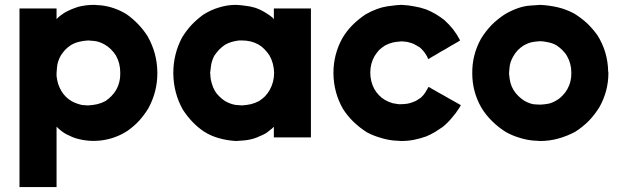

<svg xmlns="http://www.w3.org/2000/svg" viewBox="-20 -544 2504 774"><path d="M208 -466.8Q214.8 -474.6 222.7 -480.5Q231.4 -487.3 239.3 -492.2Q252.9 -500 266.6 -505.9Q280.3 -511.7 295.9 -516.6Q311.5 -520.5 327.1 -522.5Q343.8 -524.4 360.4 -524.4Q366.2 -523.4 373 -523.4Q379.9 -523.4 386.7 -522.5Q414.1 -519.5 439.5 -510.7Q464.8 -502 489.3 -487.3Q515.6 -468.8 537.1 -446.3Q558.6 -423.8 575.2 -397.5Q613.3 -330.1 614.3 -252.9Q614.3 -251 614.3 -249Q614.3 -173.8 578.1 -107.4Q561.5 -80.1 541 -57.6Q520.5 -35.2 494.1 -16.6Q447.3 13.7 392.6 21.5Q336.9 29.3 283.2 12.7Q271.5 8.8 259.8 2.9Q248 -2 237.3 -8.8Q229.5 -14.6 221.7 -20.5Q214.8 -26.4 208 -33.2Q208 -7.8 208 16.6Q208 41 208 66.4Q208 86.9 208 107.4Q208 127.9 208 148.4Q208 164.1 208 179.7Q208 194.3 208 210Q205.1 210 203.1 210Q200.2 210 198.2 210Q183.6 210 168.9 210Q154.3 210 139.6 210Q128.9 210 119.1 210Q109.4 210 98.6 210Q88.9 210 79.1 210Q69.3 210 58.6 210Q58.6 207 58.6 205.1Q58.6 202.1 58.6 200.2Q58.6 120.1 58.6 41Q58.6 -39.1 58.6 -118.2Q58.6 -172.9 58.6 -227.5Q58.6 -282.2 58.6 -336.9Q58.6 -379.9 58.6 -422.9Q58.6 -466.8 58.6 -509.8Q61.5 -509.8 64.5 -509.8Q66.4 -509.8 69.3 -509.8Q84 -509.8 98.6 -509.8Q113.3 -509.8 127.9 -509.8Q137.7 -509.8 147.5 -509.8Q158.2 -509.8 168 -509.8Q177.7 -509.8 187.5 -509.8Q198.2 -509.8 208 -509.8Q208 -507.8 208 -504.9Q208 -502.9 208 -500Q208 -493.2 208 -486.3Q208 -479.5 208 -473.6Q208 -471.7 208 -469.7Q208 -468.8 208 -466.8ZM335.9 -380.9Q317.4 -379.9 300.8 -376Q283.2 -372.1 267.6 -363.3Q253.9 -354.5 243.2 -343.8Q232.4 -332 224.6 -319.3Q211.9 -295.9 210 -274.4Q208 -252 208 -250Q208 -247.1 208 -243.2Q208 -240.2 208 -237.3Q210 -221.7 213.9 -207Q218.8 -192.4 226.6 -178.7Q234.4 -165 245.1 -154.3Q255.9 -143.6 269.5 -135.7Q280.3 -129.9 292 -126Q302.7 -122.1 314.5 -120.1Q316.4 -120.1 317.4 -120.1Q319.3 -120.1 320.3 -120.1Q328.1 -119.1 332 -119.1Q335.9 -119.1 335.9 -119.1Q354.5 -120.1 372.1 -124Q388.7 -127.9 405.3 -136.7Q418 -145.5 428.7 -156.2Q440.4 -168 448.2 -181.6Q465.8 -212.9 464.8 -251Q464.8 -289.1 447.3 -320.3Q438.5 -334 427.7 -344.7Q416 -356.4 402.3 -364.3Q379.9 -377 359.4 -378.9Q337.9 -380.9 335.9 -380.9Z M1084 -466.8Q1084 -467.8 1084 -467.8Q1084 -468.8 1084 -469.7Q1084 -474.6 1084 -478.5Q1084 -483.4 1084 -488.3Q1084 -494.1 1084 -499Q1084 -504.9 1084 -509.8Q1086.9 -509.8 1089.8 -509.8Q1091.8 -509.8 1094.7 -509.8Q1098.6 -509.8 1103.5 -509.8Q1108.4 -509.8 1113.3 -509.8Q1123 -509.8 1132.8 -509.8Q1143.6 -509.8 1153.3 -509.8Q1163.1 -509.8 1172.9 -509.8Q1183.6 -509.8 1193.4 -509.8Q1203.1 -509.8 1213.9 -509.8Q1223.6 -509.8 1233.4 -509.8Q1233.4 -507.8 1233.4 -504.9Q1233.4 -502.9 1233.4 -500Q1233.4 -443.4 1233.4 -386.7Q1233.4 -329.1 1233.4 -272.5Q1233.4 -233.4 1233.4 -194.3Q1233.4 -155.3 1233.4 -116.2Q1233.4 -85 1233.4 -53.7Q1233.4 -21.5 1233.4 9.8Q1231.4 9.8 1228.5 9.8Q1225.6 9.8 1223.6 9.8Q1209 9.8 1194.3 9.8Q1179.7 9.8 1165 9.8Q1154.3 9.8 1144.5 9.8Q1134.8 9.8 1125 9.8Q1114.3 9.8 1104.5 9.8Q1094.7 9.8 1084 9.8Q1084 7.8 1084 4.9Q1084 2.9 1084 0Q1084 -6.8 1084 -13.7Q1084 -20.5 1084 -26.4Q1084 -28.3 1084 -30.3Q1084 -31.2 1084 -33.2Q1077.1 -25.4 1068.4 -19.5Q1060.5 -12.7 1051.8 -6.8Q1040 0 1027.3 4.9Q1015.6 10.7 1002.9 14.6Q978.5 21.5 958 22.5Q938.5 24.4 931.6 24.4Q896.5 22.5 865.2 13.7Q834 5.9 803.7 -12.7Q777.3 -30.3 755.9 -52.7Q734.4 -75.2 716.8 -102.5Q679.7 -168.9 678.7 -247.1Q678.7 -249 678.7 -250Q678.7 -326.2 713.9 -392.6Q730.5 -419.9 752 -443.4Q773.4 -465.8 798.8 -484.4Q829.1 -503.9 862.3 -513.7Q895.5 -524.4 931.6 -524.4Q951.2 -523.4 970.7 -520.5Q989.3 -518.6 1008.8 -512.7Q1020.5 -508.8 1032.2 -502.9Q1043.9 -497.1 1054.7 -490.2Q1060.5 -486.3 1066.4 -482.4Q1072.3 -477.5 1078.1 -473.6Q1080.1 -470.7 1081.1 -469.7Q1083 -468.8 1084 -466.8ZM827.1 -250Q827.1 -247.1 828.1 -243.2Q828.1 -240.2 828.1 -237.3Q829.1 -221.7 834 -207Q837.9 -192.4 845.7 -178.7Q853.5 -165 865.2 -154.3Q876 -143.6 888.7 -135.7Q910.2 -124 929.7 -121.1Q948.2 -119.1 955.1 -119.1Q973.6 -120.1 991.2 -124Q1007.8 -127.9 1024.4 -136.7Q1038.1 -145.5 1048.8 -156.2Q1059.6 -168 1067.4 -181.6Q1085 -212.9 1085 -251Q1084 -289.1 1066.4 -320.3Q1057.6 -334 1046.9 -344.7Q1036.1 -356.4 1022.5 -364.3Q1006.8 -373 990.2 -377Q973.6 -380.9 955.1 -380.9Q952.1 -380.9 949.2 -380.9Q946.3 -380.9 943.4 -380.9Q927.7 -378.9 914.1 -375Q900.4 -371.1 886.7 -363.3Q874 -354.5 863.3 -343.8Q852.5 -332 843.8 -319.3Q832 -295.9 830.1 -274.4Q827.1 -252 827.1 -250Z M1596.7 -377Q1580.1 -376 1564.5 -373Q1548.8 -369.1 1533.2 -361.3Q1519.5 -352.5 1508.8 -342.8Q1499 -332 1490.2 -318.4Q1472.7 -288.1 1472.7 -252Q1472.7 -214.8 1489.3 -184.6Q1497.1 -170.9 1507.8 -160.2Q1517.6 -149.4 1531.2 -141.6Q1541 -135.7 1551.8 -131.8Q1562.5 -127 1574.2 -126Q1577.1 -125 1580.1 -125Q1583 -125 1585.9 -124Q1586.9 -124 1591.8 -124Q1595.7 -124 1596.7 -124Q1609.4 -124 1622.1 -126Q1633.8 -127.9 1645.5 -132.8Q1654.3 -135.7 1662.1 -140.6Q1668.9 -144.5 1676.8 -150.4Q1687.5 -160.2 1694.3 -170.9Q1701.2 -181.6 1708 -194.3Q1710 -192.4 1711.9 -191.4Q1714.8 -190.4 1716.8 -188.5Q1730.5 -180.7 1744.1 -172.9Q1757.8 -165 1770.5 -158.2Q1780.3 -152.3 1789.1 -147.5Q1797.9 -142.6 1806.6 -137.7Q1814.5 -132.8 1822.3 -128.9Q1830.1 -124 1837.9 -120.1Q1835.9 -117.2 1835 -115.2Q1834 -113.3 1833 -111.3Q1818.4 -87.9 1801.8 -69.3Q1786.1 -49.8 1764.6 -32.2Q1749 -21.5 1733.4 -11.7Q1716.8 -2 1698.2 5.9Q1673.8 14.6 1649.4 19.5Q1624 24.4 1597.7 24.4Q1590.8 23.4 1583 23.4Q1575.2 23.4 1567.4 22.5Q1539.1 19.5 1511.7 10.7Q1484.4 2.9 1459 -10.7Q1429.7 -29.3 1405.3 -52.7Q1380.9 -76.2 1362.3 -105.5Q1325.2 -170.9 1324.2 -247.1Q1324.2 -248 1324.2 -250Q1324.2 -324.2 1359.4 -388.7Q1377 -418.9 1400.4 -442.4Q1424.8 -466.8 1454.1 -486.3Q1501 -512.7 1542 -518.6Q1583 -524.4 1597.7 -524.4Q1624 -523.4 1648.4 -518.6Q1673.8 -514.6 1698.2 -505.9Q1717.8 -498 1736.3 -487.3Q1753.9 -476.6 1770.5 -463.9Q1791 -445.3 1806.6 -425.8Q1822.3 -405.3 1835 -380.9Q1833 -379.9 1831.1 -378.9Q1829.1 -377.9 1827.1 -376Q1813.5 -368.2 1799.8 -360.4Q1787.1 -352.5 1773.4 -344.7Q1764.6 -339.8 1755.9 -335Q1747.1 -329.1 1738.3 -324.2Q1730.5 -319.3 1722.7 -315.4Q1714.8 -310.5 1707 -305.7Q1705.1 -308.6 1704.1 -310.5Q1703.1 -313.5 1702.1 -315.4Q1696.3 -326.2 1689.5 -335Q1681.6 -344.7 1672.9 -352.5Q1665 -357.4 1656.2 -362.3Q1648.4 -367.2 1639.6 -370.1Q1630.9 -373 1622.1 -375Q1613.3 -376 1603.5 -377Q1601.6 -377 1599.6 -377Q1596.7 -377 1596.7 -377Z M2157.2 24.4Q2150.4 23.4 2142.6 23.4Q2134.8 23.4 2127.9 22.5Q2098.6 19.5 2072.3 10.7Q2045.9 2.9 2019.5 -11.7Q1989.3 -30.3 1964.8 -54.7Q1939.5 -79.1 1920.9 -109.4Q1883.8 -173.8 1883.8 -248Q1882.8 -322.3 1918.9 -387.7Q1937.5 -418 1961.9 -443.4Q1986.3 -467.8 2016.6 -487.3Q2071.3 -518.6 2117.2 -521.5Q2162.1 -524.4 2157.2 -524.4Q2194.3 -522.5 2228.5 -514.6Q2261.7 -506.8 2294.9 -489.3Q2323.2 -471.7 2346.7 -450.2Q2370.1 -427.7 2388.7 -401.4Q2429.7 -335.9 2431.6 -257.8Q2432.6 -253.9 2432.6 -250Q2432.6 -176.8 2396.5 -112.3Q2377.9 -82 2353.5 -56.6Q2329.1 -32.2 2298.8 -12.7Q2265.6 4.9 2230.5 14.6Q2195.3 24.4 2157.2 24.4ZM2157.2 -377.9Q2139.6 -377 2124 -374Q2107.4 -370.1 2091.8 -361.3Q2078.1 -352.5 2067.4 -341.8Q2056.6 -330.1 2048.8 -316.4Q2036.1 -293.9 2034.2 -273.4Q2032.2 -252 2032.2 -250Q2032.2 -247.1 2032.2 -244.1Q2032.2 -241.2 2033.2 -238.3Q2034.2 -223.6 2038.1 -209Q2042 -195.3 2049.8 -181.6Q2058.6 -168 2069.3 -157.2Q2080.1 -146.5 2093.8 -137.7Q2120.1 -123 2140.6 -123Q2161.1 -122.1 2157.2 -122.1Q2174.8 -123 2191.4 -126Q2208 -129.9 2223.6 -139.6Q2237.3 -147.5 2248 -159.2Q2258.8 -169.9 2266.6 -183.6Q2284.2 -214.8 2283.2 -251Q2283.2 -288.1 2265.6 -318.4Q2257.8 -332 2246.1 -342.8Q2235.4 -353.5 2221.7 -362.3Q2205.1 -371.1 2187.5 -374Q2169.9 -377.9 2157.2 -377.9Z"/></svg>

Font: LeFont
Style: Bold
Weight: 800
Designer: Leryon MEDIA
Version: Version 1.0